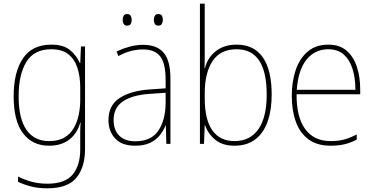

<svg xmlns="http://www.w3.org/2000/svg" viewBox="-20 -780 2028 1041"><path d="M258 -538Q324 -538 359.5 -508.5Q395 -479 413 -438H415L419 -528H441V29Q441 127 394 184Q347 241 237 241Q187 241 148.5 231Q110 221 78 206V177Q111 194 150 205Q189 216 237 216Q332 216 373.5 167Q415 118 415 29V-15Q415 -42 415 -63.5Q415 -85 417 -115H415Q399 -57 356 -23.5Q313 10 246 10Q156 10 105 -57Q54 -124 54 -258Q54 -388 104 -463Q154 -538 258 -538ZM258 -513Q165 -513 123 -444.5Q81 -376 81 -258Q81 -137 123.5 -76Q166 -15 246 -15Q297 -15 329.5 -34.5Q362 -54 380.5 -86.5Q399 -119 407 -158.5Q415 -198 415 -237V-307Q415 -364 400 -411Q385 -458 351 -485.5Q317 -513 258 -513Z M756 -537Q831 -537 867.5 -494Q904 -451 904 -353V0H882L879 -99H877Q866 -71 846 -46Q826 -21 793.5 -5.5Q761 10 713 10Q640 10 604 -29.5Q568 -69 568 -129Q568 -208 627 -247.5Q686 -287 790 -295L878 -301V-347Q878 -437 848.5 -474.5Q819 -512 756 -512Q724 -512 691.5 -504Q659 -496 622 -476L612 -501Q646 -517 682.5 -527Q719 -537 756 -537ZM791 -271Q699 -265 647.5 -231Q596 -197 596 -129Q596 -75 626.5 -44.5Q657 -14 713 -14Q800 -14 838.5 -71.5Q877 -129 878 -220V-277ZM645 -673Q645 -685 650.5 -694.5Q656 -704 669 -704Q683 -704 688.5 -694.5Q694 -685 694 -673Q694 -659 688.5 -650Q683 -641 669 -641Q656 -641 650.5 -650.5Q645 -660 645 -673ZM814 -673Q814 -685 819.5 -694.5Q825 -704 838 -704Q852 -704 857.5 -695Q863 -686 863 -673Q863 -660 857.5 -650.5Q852 -641 838 -641Q825 -641 819.5 -650.5Q814 -660 814 -673Z M1090 -509Q1090 -488 1090 -459.5Q1090 -431 1089 -410H1091Q1105 -467 1150 -502.5Q1195 -538 1263 -538Q1357 -538 1405 -469Q1453 -400 1453 -267Q1453 -185 1431.5 -122.5Q1410 -60 1365 -25Q1320 10 1251 10Q1187 10 1148 -21.5Q1109 -53 1092 -101H1090L1086 0H1064V-760H1090ZM1263 -513Q1175 -513 1132.5 -449Q1090 -385 1090 -274V-248Q1090 -131 1131.5 -73Q1173 -15 1251 -15Q1336 -15 1381 -79.5Q1426 -144 1426 -267Q1426 -513 1263 -513Z M1760 -538Q1822 -538 1860 -504.5Q1898 -471 1915.5 -416Q1933 -361 1933 -295V-269H1588Q1587 -146 1634.5 -80.5Q1682 -15 1773 -15Q1813 -15 1844 -23Q1875 -31 1914 -51V-23Q1882 -6 1848.5 2Q1815 10 1773 10Q1699 10 1652.5 -24.5Q1606 -59 1584 -120Q1562 -181 1562 -261Q1562 -338 1583.5 -401Q1605 -464 1649 -501Q1693 -538 1760 -538ZM1760 -513Q1688 -513 1642.5 -457.5Q1597 -402 1589 -293H1907Q1907 -356 1891.5 -406Q1876 -456 1843.5 -484.5Q1811 -513 1760 -513Z"/></svg>

Font: Noto Sans Telugu SemiCondensed Thin
Style: Regular
Weight: 100
Width: 4
Designer: Jelle Bosma - Monotype Design Team
Foundry: Monotype Imaging Inc.
Version: Version 2.005; ttfautohint (v1.8.4.7-5d5b)